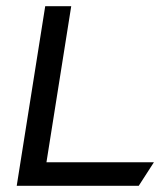

<svg xmlns="http://www.w3.org/2000/svg" viewBox="-20 -600 523 620"><path d="M34 0H428L477 -76H130L210 -580H126Z"/></svg>

Font: Charger Sport
Style: SeBdExtObl
Weight: 600
Designer: Jasper
Foundry: Cannot Into Space Fonts
Version: Version 1.1